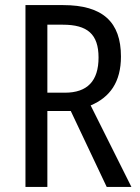

<svg xmlns="http://www.w3.org/2000/svg" viewBox="-20 -734 549 754"><path d="M228 -714H80V0H166V-298H258L399 0H496L336 -320C412 -352 455 -412 455 -512C455 -647 384 -714 228 -714ZM227 -637C323 -637 367 -600 367 -508C367 -416 323 -370 235 -370H166V-637Z"/></svg>

Font: Noto Sans Lao Looped Condensed
Style: Regular
Weight: 400
Width: 3
Designer: Mark Frömberg, Ben Mitchell
Foundry: The Fontpad Ltd
Version: Version 1.003